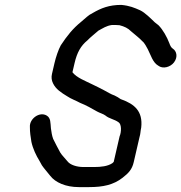

<svg xmlns="http://www.w3.org/2000/svg" viewBox="-20 -736 741 784"><path d="M556.6 -215C564.3 -282.5 528.1 -311.2 476.2 -330C474.9 -330 473.3 -330.7 471.6 -332C465.4 -336.7 457.5 -341.3 447.9 -346C432.8 -350.9 418.6 -360.4 405.7 -367L382.5 -379C374.1 -383 365.6 -387.2 356.9 -391.5C328.7 -405.6 293.1 -418.5 275.8 -441L284.4 -478C294.4 -521.4 310 -549.2 336.8 -571C348.6 -583.7 369.6 -599.9 380.8 -610C381 -610.7 381.4 -611 382.1 -611C400.6 -620.8 413.7 -630.7 437.4 -634H451.4C457.2 -633.3 462.8 -633 468.1 -633C488.2 -627.7 502.1 -621.4 515.4 -608C533.3 -592.2 546.7 -583.2 561.9 -567C569.4 -561.8 579.7 -542.3 583.5 -535C595.3 -512.4 603.6 -480.7 626 -468C645.3 -452.9 676.1 -462.1 690.7 -481.5C707.8 -504.4 700.2 -528.3 686 -537C678 -542.6 675 -549.9 671.3 -560C661.5 -585.5 645.3 -614.7 627.1 -633L611.9 -645C596.3 -659.8 572.8 -684.2 552.2 -694C528.5 -704.5 509.3 -712.8 475.3 -716C425.2 -716 392.9 -702.8 358.7 -683C339.4 -673.8 329 -661.3 311.4 -647C277.1 -619.2 253.8 -589.8 228.2 -551C218.6 -534 207.8 -501.7 202.4 -478L192.2 -434C189.1 -420.7 190.5 -408 196.4 -396C207.7 -372 229.7 -357.9 254.2 -343C269.2 -332.5 290.4 -325.3 307 -316C332.4 -306.1 354.5 -293.1 376.8 -280.5C386.4 -275 402.8 -270.5 410.9 -264C425.2 -251.6 447.3 -249 463.7 -237C476.4 -229.9 476.5 -198.1 468.3 -179L444.3 -75C442.7 -73.7 441 -72 439.2 -70C420.4 -56.9 391.7 -54 364.5 -54H320.5C293.4 -54 266.7 -62.7 255.8 -77C247.5 -87.8 233.1 -101.4 226.1 -113C216.9 -130.7 206.1 -149.6 197 -169C192.1 -182.2 189.9 -197.4 187.9 -212C185.6 -234.5 187.9 -253.7 170.9 -264C141.5 -281.9 99.3 -250.9 102.1 -217C101.9 -196.3 105 -176.4 108.2 -157C114 -129.3 127.9 -100.3 141.2 -79L151.1 -61C159.5 -48.4 175.1 -31.1 185.2 -18C206.1 9.2 248.7 28 301.5 28H344.5C400.9 28 443.3 18.8 480.3 -10C504.9 -29.2 519.1 -43.6 526.1 -74L549.4 -175C554.4 -191.6 552.9 -198.8 556.6 -215Z"/></svg>

Font: HoneyBee
Style: BdIt
Weight: 700
Foundry: Cannot Into Space Fonts
Version: Version 0.89